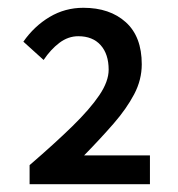

<svg xmlns="http://www.w3.org/2000/svg" viewBox="-20 -910 457 493"><path d="M56 -437V-486Q121 -542 166 -586Q211 -630 235 -665.5Q259 -701 259 -731Q259 -771 238.5 -794Q218 -817 181 -817Q155 -817 132.5 -800Q110 -783 92 -756L40 -803Q68 -843 107.5 -866.5Q147 -890 194 -890Q262 -890 303 -853Q344 -816 344 -745Q344 -705 324.5 -668Q305 -631 272 -593Q239 -555 196 -511H365V-437Z"/></svg>

Font: Noto Sans TC Thin Medium
Style: Regular
Weight: 500
Version: Version 2.004-H2;hotconv 1.0.118;makeotfexe 2.5.65603